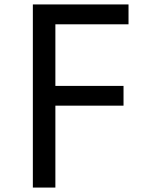

<svg xmlns="http://www.w3.org/2000/svg" viewBox="-20 -845 664 865"><path d="M128 0H229.5V-369H536.5V-458H229.5V-735.5H559V-825H128Z"/></svg>

Font: Spartan Medium
Style: Regular
Weight: 500
Designer: Matt Bailey, Mirko Velimirovic
Foundry: Matt Bailey
Version: Version 1.003; ttfautohint (v1.8.3)